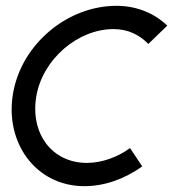

<svg xmlns="http://www.w3.org/2000/svg" viewBox="-20 -630 595 660"><path d="M427 -121C385 -90 330 -70 279 -70C157 -70 83 -173 105 -300C127 -427 248 -530 370 -530C421 -530 459 -510 490 -479L555 -542C511 -584 451 -610 380 -610C214 -610 55 -481 25 -310C-5 -139 104 10 270 10C341 10 410 -16 469 -58L427 -121Z"/></svg>

Font: Gauge
Style: Italic
Weight: 400
Italic angle: -80°
Designer: Daniel Pimley
Foundry: Daniel Pimley
Version: Version 1.000;PS 001.001;hotconv 1.0.56